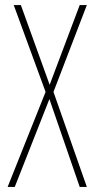

<svg xmlns="http://www.w3.org/2000/svg" viewBox="-20 -734 371 754"><path d="M321 0 190 -373 321 -714H293L175 -401L62 -714H34L159 -373L10 0H38L174 -345L293 0Z"/></svg>

Font: Noto Sans Malayalam ExtraCondensed Thin
Style: Regular
Weight: 100
Width: 2
Designer: Jelle Bosma - Monotype Design Team
Foundry: Monotype Imaging Inc.
Version: Version 2.104